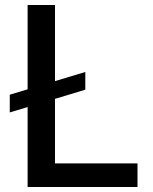

<svg xmlns="http://www.w3.org/2000/svg" viewBox="-20 -747 610 767"><path d="M320.8 -459.5V-388.7L199.7 -352.1V-94.2H529.3V0H90.3V-319.3L19 -297.9V-368.7L90.3 -390.1V-727.1H199.7V-422.9Z"/></svg>

Font: Interop Med
Style: Regular
Weight: 500
Designer: Rasmus Andersson, Google, Jang Haemin
Foundry: jhaemin
Version: Version 1.007